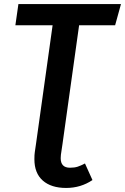

<svg xmlns="http://www.w3.org/2000/svg" viewBox="-20 -711 618 949"><path d="M281 54Q280 60 280 71Q280 118 326 118Q348 118 363.5 113Q379 108 400 97L437 179Q379 218 307 218Q233 218 191.5 181.5Q150 145 150 76Q150 53 152 41L158 0L240 -586H56L71 -691H578L549 -586H371L289 0Z"/></svg>

Font: FiraGO Medium
Style: Italic
Weight: 500
Italic angle: -8°
Designer: bBox Type GmbH
Foundry: bBox Type GmbH
Version: Version 1.001